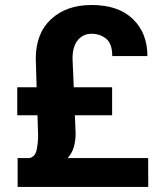

<svg xmlns="http://www.w3.org/2000/svg" viewBox="-20 -740 634 760"><path d="M423.8 -283.7H276.4L279.3 -211.9Q279.3 -182.1 272.2 -158Q265.1 -133.8 248 -114.3H566.4L566.9 0H49.8V-114.3H96.7Q119.6 -119.6 125.2 -147.5Q130.9 -175.3 130.9 -204.1L128.4 -283.7H48.3V-394.5H125L121.6 -507.3Q121.6 -608.4 182.4 -664.3Q243.2 -720.2 341.8 -720.2Q448.7 -720.2 506.1 -664.6Q563.5 -608.9 563.5 -518.1H424.3Q424.3 -567.4 399.9 -586.9Q375.5 -606.4 342.3 -606.4Q309.6 -606.4 288.3 -581.5Q267.1 -556.6 267.1 -507.3L272 -394.5H423.8Z"/></svg>

Font: Vazirmatn RD
Style: Bold
Weight: 700
Designer: Saber Rastikerdar
Foundry: Saber Rastikerdar
Version: Version 32.102